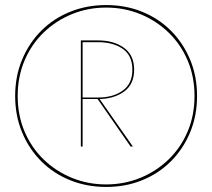

<svg xmlns="http://www.w3.org/2000/svg" viewBox="-20 -730 840 760"><path d="M365 -340 497 -150H506L373 -340ZM300 -570V-150H307V-570ZM301 -563H369Q428 -563 466 -536.5Q504 -510 504 -454Q504 -399 466 -371.5Q428 -344 369 -344H301V-338H369Q430 -338 470.5 -367Q511 -396 511 -454Q511 -512 470.5 -541Q430 -570 369 -570H301ZM50 -350Q50 -426 77 -490Q104 -554 152.5 -601Q201 -648 264.5 -674Q328 -700 400 -700Q472 -700 535.5 -674Q599 -648 647.5 -601Q696 -554 723 -490Q750 -426 750 -350Q750 -274 723 -210Q696 -146 647.5 -99Q599 -52 535.5 -26Q472 0 400 0Q328 0 264.5 -26Q201 -52 152.5 -99Q104 -146 77 -210Q50 -274 50 -350ZM40 -350Q40 -272 67.5 -206Q95 -140 143.5 -91.5Q192 -43 258 -16.5Q324 10 400 10Q477 10 542.5 -16.5Q608 -43 656.5 -91.5Q705 -140 732.5 -206Q760 -272 760 -350Q760 -428 732.5 -494Q705 -560 656.5 -608.5Q608 -657 542.5 -683.5Q477 -710 400 -710Q324 -710 258 -683.5Q192 -657 143.5 -608.5Q95 -560 67.5 -494Q40 -428 40 -350Z"/></svg>

Font: Jost Thin
Style: Regular
Weight: 250
Version: Version 3.710